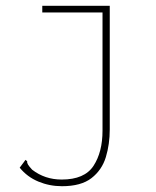

<svg xmlns="http://www.w3.org/2000/svg" viewBox="-20 -469 540 663"><path d="M194 174Q151 174 112.5 158Q74 142 48 110L63 90L68 83L74 88Q73 93 76.5 99Q80 105 91 117Q135 151 193 151Q272 151 303 103.5Q334 56 334 -18V-426H126V-449H359V-22Q359 29 345.5 73.5Q332 118 296 146Q260 174 194 174Z"/></svg>

Font: Inconsolata ExtraLight
Style: Regular
Weight: 200
Monospace: yes
Designer: Raph Levien, Cyreal, Brenton Simpson
Foundry: Raph Levien, Cyreal, Google
Version: Version 3.001; ttfautohint (v1.8.2.53-6de2)